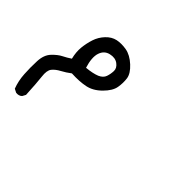

<svg xmlns="http://www.w3.org/2000/svg" viewBox="-93 -206 685 685"><g transform="rotate(45 250.0 136.5)"><path d="M40 330.1 26.4 323.2Q15.6 294.9 13.7 262.7Q11.7 230.5 13.2 197.8Q14.6 165 31.7 147Q48.8 128.9 64.5 121.1Q80.1 113.3 94.7 103.5Q87.9 76.2 90.3 52.2Q92.8 28.3 100.1 5.9Q107.4 -16.6 124 -34.2Q140.6 -51.8 161.1 -56.2Q181.6 -60.5 206.5 -56.2Q231.4 -51.8 255.9 -29.3Q280.3 -6.8 283.2 14.2Q286.1 35.2 282.2 58.1Q278.3 81.1 253.4 106Q228.5 130.9 199.7 136.7Q170.9 142.6 131.8 140.6Q115.2 153.3 97.7 162.6Q80.1 171.9 70.3 184.1Q60.5 196.3 64 224.6Q67.4 252.9 70.3 310.5L63.5 323.2Q54.7 332 40 330.1ZM204.1 80.1Q221.7 72.3 226.6 58.1Q231.4 43.9 231.9 28.8Q232.4 13.7 217.3 2.4Q202.1 -8.8 179.2 -3.4Q156.2 2 148.4 25.9Q140.6 49.8 153.3 90.8Q184.6 87.9 204.1 80.1Z"/></g></svg>

Font: JasonHandwriting2
Style: Regular
Weight: 400
Version: Version 1.05.10